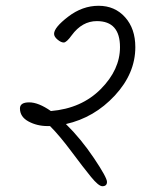

<svg xmlns="http://www.w3.org/2000/svg" viewBox="-20 -656 533 664"><path d="M145 -220Q108 -220 78.5 -236Q49 -252 49 -281Q49 -302 81 -302Q113 -302 156 -272Q262 -281 328.5 -348Q395 -415 395 -493Q395 -583 315 -583Q264 -583 228 -534Q210 -509 200.5 -509Q191 -509 179 -519Q167 -529 167 -539Q167 -561 216 -598.5Q265 -636 321 -636Q377 -636 412.5 -596.5Q448 -557 448 -493Q448 -402 377 -325.5Q306 -249 208 -227Q260 -176 305 -109Q350 -42 350 -27Q350 -12 334 -12Q321 -12 294.5 -44.5Q268 -77 227 -132Q186 -187 153 -220Z"/></svg>

Font: Kalam Light
Style: Regular
Weight: 300
Version: Version 2.001;PS 1.0;hotconv 1.0.79;makeotf.lib2.5.61930; tt